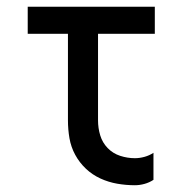

<svg xmlns="http://www.w3.org/2000/svg" viewBox="-20 -540 540 568"><path d="M379 8Q353 8 327 3.5Q301 -1 277 -12Q253 -23 234 -41Q215 -59 202.5 -82Q190 -105 185.5 -131Q181 -157 181 -184V-440H62V-520H438V-440H270V-184Q270 -161 276.5 -139.5Q283 -118 298.5 -102Q314 -86 335.5 -79Q357 -72 379 -72Q393 -72 407.5 -76Q422 -80 434 -88V-8Q422 0 407.5 4Q393 8 379 8Z"/></svg>

Font: Iosevka Custom Medium
Style: Regular
Weight: 500
Monospace: yes
Designer: Belleve Invis
Foundry: Belleve Invis
Version: Version 32.5.0; ttfautohint (v1.8.4)